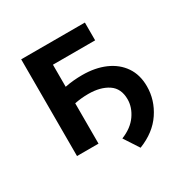

<svg xmlns="http://www.w3.org/2000/svg" viewBox="-142 -619 830 851"><g transform="rotate(-30 273.5 -193.0)"><path d="M76.5 0V-495H402.5V-404H186.5V-291Q209 -295.5 231 -297.5Q253 -299.5 275.5 -299.5Q341.5 -299.5 392 -277.5Q442.5 -255.5 471 -213.8Q499.5 -172 499.5 -113Q499.5 -43 459.2 17.2Q419 77.5 339 109L289.5 33Q343 11.5 369.8 -26.8Q396.5 -65 396.5 -106Q396.5 -161.5 357.8 -187.5Q319 -213.5 257 -213.5Q221.5 -213.5 186.5 -206.5V0Z"/></g></svg>

Font: Geologica
Style: Regular
Weight: 400
Designer: Sindre Bremnes, Frode Helland
Foundry: Monokrom Skriftforlag AS
Version: Version 1.010; ttfautohint (v1.8.4.7-5d5b);gftools[0.9.28]